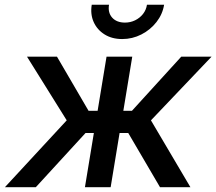

<svg xmlns="http://www.w3.org/2000/svg" viewBox="-39 -778 899 798"><path d="M-18.6 0 238.3 -277.8 73.2 -542.5H197.8L329.1 -317.4H366.7L403.8 -542.5H510.7L473.6 -317.4H509.3L714.4 -542.5H840.3L588.4 -277.8L752.4 0H626L494.1 -225.1H458L420.9 0H314L351.1 -225.1H316.4L109.9 0ZM468.8 -615.7Q426.3 -615.7 395.5 -635Q364.7 -654.3 350.3 -686.5Q335.9 -718.8 342.3 -758.3H414.1Q408.7 -725.6 427.2 -704.8Q445.8 -684.1 480.5 -684.1Q502.9 -684.1 522.5 -693.6Q542 -703.1 555.2 -719.7Q568.4 -736.3 571.8 -758.3H643.1Q636.7 -718.8 611.3 -686.3Q585.9 -653.8 548.6 -634.8Q511.2 -615.7 468.8 -615.7Z"/></svg>

Font: Inter 16pt Medium
Style: Italic
Weight: 500
Italic angle: -9.3988°
Version: Version 4.001;git-66647c0bb